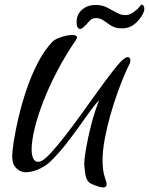

<svg xmlns="http://www.w3.org/2000/svg" viewBox="-20 -757 659 850"><path d="M437 73Q428 73 416 69Q394 62 381 55Q368 48 362 30.5Q356 13 353 -26Q352 -38 356.5 -70.5Q361 -103 370 -146Q379 -189 391.5 -233Q404 -277 419 -312Q404 -299 382 -269Q360 -239 332.5 -200Q305 -161 272.5 -119.5Q240 -78 203 -42Q189 -28 167.5 -16Q146 -4 124 1.5Q102 7 85 5Q81 5 68.5 -0.5Q56 -6 45 -21Q34 -36 34 -66Q34 -86 41 -131.5Q48 -177 62 -237Q76 -297 97.5 -360.5Q119 -424 148 -480Q177 -536 213 -573Q224 -584 251.5 -593Q279 -602 299 -602Q321 -602 321 -591Q321 -588 316 -580Q269 -511 232.5 -441Q196 -371 171 -306Q146 -241 133 -186.5Q120 -132 120 -96Q120 -68 128.5 -53Q137 -38 154 -41Q171 -44 199.5 -74Q228 -104 264 -150Q300 -196 338.5 -249.5Q377 -303 413 -353Q449 -403 478 -440.5Q507 -478 523 -492Q531 -499 536.5 -501.5Q542 -504 546 -504Q557 -504 557 -489Q557 -481 554 -475Q545 -458 530 -423Q515 -388 498.5 -341.5Q482 -295 467.5 -243.5Q453 -192 443.5 -140.5Q434 -89 434 -44Q434 1 446 34Q452 49 452 59Q452 73 437 73ZM334 -629Q327 -629 323 -637Q319 -645 319 -658Q319 -693 343 -714Q367 -735 404 -735Q432 -735 454.5 -723.5Q477 -712 496.5 -701Q516 -690 536 -690Q547 -690 558 -695Q569 -700 582 -712Q587 -714 596 -725.5Q605 -737 607 -737Q610 -737 614.5 -732.5Q619 -728 619 -718Q619 -711 615.5 -702Q612 -693 604 -681Q584 -653 561.5 -641Q539 -629 507 -632Q486 -634 469.5 -645Q453 -656 438 -666.5Q423 -677 405 -677Q386 -677 373.5 -661.5Q361 -646 348 -635Q341 -629 334 -629Z"/></svg>

Font: Grechen Fuemen
Style: Regular
Weight: 400
Designer: Robert E. Leuschke
Foundry: Robert E. Leuschke
Version: Version 1.010; ttfautohint (v1.8.3)